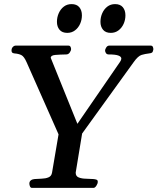

<svg xmlns="http://www.w3.org/2000/svg" viewBox="-20 -915 767 935"><path d="M123 -21Q123 -30.8 129.9 -36.4Q136.7 -42 147.5 -43Q164.1 -44.4 182.9 -44.9Q201.7 -45.4 216.1 -51.3Q230.5 -57.1 233.4 -74.2L265.1 -260.7L109.4 -612.3Q97.2 -640.1 84 -646.7Q70.8 -653.3 50.8 -654.8Q42 -655.8 39.1 -659.2Q36.1 -662.6 36.1 -668.9Q36.1 -679.7 42.5 -686.3Q48.8 -692.9 56.6 -692.9H313Q320.3 -692.9 323.2 -687.3Q326.2 -681.6 326.2 -676.3Q326.2 -668.5 319.6 -659.2Q313 -649.9 302.7 -649.9Q271.5 -649.4 249.3 -647.5Q227.1 -645.5 227.1 -633.3L356.9 -312L564.9 -614.3Q570.8 -623 570.8 -629.9Q570.8 -639.2 556.6 -644.5Q542.5 -649.9 509.3 -649.9Q500.5 -649.9 496.1 -656.2Q491.7 -662.6 491.7 -669.4Q491.7 -674.8 497.3 -683.8Q502.9 -692.9 512.2 -692.9H713.9Q722.2 -692.9 724.9 -685.5Q727.5 -678.2 726.6 -672.9Q724.6 -662.1 720.2 -658.9Q715.8 -655.8 705.6 -654.8Q687.5 -652.8 669.9 -647.7Q652.3 -642.6 630.9 -612.3L379.9 -264.6L348.6 -74.2Q348.6 -56.6 363.5 -50.8Q378.4 -44.9 398.9 -44.7Q419.4 -44.4 436 -43Q444.8 -42 450.4 -39.8Q456.1 -37.6 456.1 -29.8Q456.1 -20.5 449.2 -10.3Q442.4 0 435.1 0H136.2Q128.9 0 126 -7.3Q123 -14.6 123 -21ZM519.5 -754.9Q494.6 -754.9 481.9 -770Q469.2 -785.2 469.2 -808.6Q469.2 -831.1 478 -850.8Q486.8 -870.6 502.7 -882.8Q518.6 -895 540.5 -895Q565.4 -895 578.1 -879.9Q590.8 -864.7 590.8 -840.3Q590.8 -818.4 582 -798.8Q573.2 -779.3 557.1 -767.1Q541 -754.9 519.5 -754.9ZM307.6 -754.9Q282.7 -754.9 270 -770Q257.3 -785.2 257.3 -808.6Q257.3 -831.1 266.1 -850.8Q274.9 -870.6 290.8 -882.8Q306.6 -895 328.6 -895Q353.5 -895 366.2 -879.9Q378.9 -864.7 378.9 -840.3Q378.9 -818.4 370.1 -798.8Q361.3 -779.3 345.2 -767.1Q329.1 -754.9 307.6 -754.9Z"/></svg>

Font: Gelasio Medium
Style: Italic
Weight: 500
Italic angle: -8.5°
Designer: Eben Sorkin
Foundry: Eben Sorkin
Version: Version 1.008